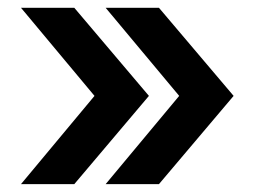

<svg xmlns="http://www.w3.org/2000/svg" viewBox="-20 -546 666 496"><path d="M34.2 -70.3 224.1 -298.3 34.2 -525.9H171.9L364.7 -298.3L171.9 -70.3ZM252.9 -70.3 442.9 -298.3 252.9 -525.9H390.6L583.5 -298.3L390.6 -70.3Z"/></svg>

Font: Inter 17pt SemiBold
Style: Regular
Weight: 600
Version: Version 4.001;git-66647c0bb